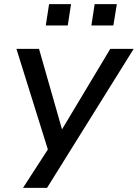

<svg xmlns="http://www.w3.org/2000/svg" viewBox="-20 -735 671 935"><path d="M92 180 224 -24 225 31 60 -497H170L282 -105L517 -497H631L209 180ZM425 -611 441 -715H549L532 -611ZM203 -611 219 -715H326L310 -611Z"/></svg>

Font: Nunito Sans 7pt SemiExpanded Medium
Style: Italic
Weight: 500
Width: 6
Italic angle: -9°
Designer: Vernon Adams
Foundry: Vernon Adams
Version: Version 3.101;gftools[0.9.27]